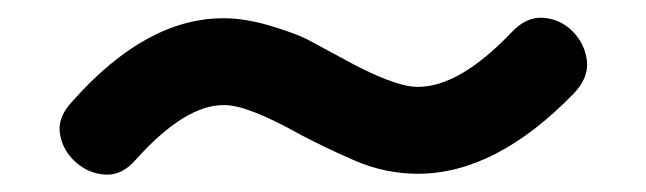

<svg xmlns="http://www.w3.org/2000/svg" viewBox="-20 -355 744 221"><path d="M461 -155Q551 -155 641 -248Q658 -266 655.5 -285.5Q653 -305 639 -319Q625 -333 605.5 -334.5Q586 -336 569 -318Q509 -255 461 -255Q433 -255 372 -289L333 -310Q319 -317 290.5 -325.5Q262 -334 237 -334Q148 -334 63 -238Q46 -220 49 -201Q52 -182 67 -168.5Q82 -155 101.5 -154Q121 -153 137 -172Q193 -234 237 -234Q263 -235 324 -201Q352 -186 387.5 -170.5Q423 -155 461 -155Z"/></svg>

Font: Balsamiq Sans
Style: Regular
Weight: 400
Designer: Michael Angeles
Foundry: Balsamiq SRL
Version: Version 1.020; ttfautohint (v1.8.4.7-5d5b);gftools[0.9.26]